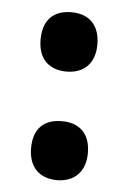

<svg xmlns="http://www.w3.org/2000/svg" viewBox="-42 -487 354 532"><g transform="rotate(5 135.5 -220.5)"><path d="M57 -371C57 -317 88 -289 136 -289C182 -289 215 -316 215 -371C215 -426 184 -454 136 -454C86 -454 57 -426 57 -371ZM57 -69C57 -16 88 13 136 13C182 13 215 -15 215 -69C215 -125 183 -151 136 -151C86 -151 57 -124 57 -69Z"/></g></svg>

Font: Noto Sans Telugu Condensed
Style: Bold
Weight: 700
Width: 3
Designer: Jelle Bosma - Monotype Design Team
Foundry: Monotype Imaging Inc.
Version: Version 2.005